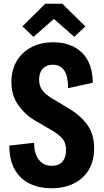

<svg xmlns="http://www.w3.org/2000/svg" viewBox="-20 -990 555 1026"><path d="M254 16Q190 16 139 -8.5Q88 -33 59 -83.5Q30 -134 30 -212L162 -227Q162 -172 186.5 -138Q211 -104 257 -104Q295 -104 314 -126.5Q333 -149 333 -187Q333 -228 312 -251Q291 -274 258 -293L167 -346Q114 -377 77.5 -428.5Q41 -480 41 -553Q41 -613 67.5 -660.5Q94 -708 144.5 -736Q195 -764 265 -764Q359 -764 416.5 -710Q474 -656 476 -548L344 -519Q344 -644 262 -644Q228 -644 208.5 -623Q189 -602 189 -565Q189 -529 207.5 -506Q226 -483 260 -463L350 -409Q412 -372 447.5 -321.5Q483 -271 483 -197Q483 -130 454 -82Q425 -34 373.5 -9Q322 16 254 16ZM222 -970H313L436 -849L377 -793L268 -889L159 -793L100 -849Z"/></svg>

Font: Freeman
Style: Regular
Weight: 400
Designer: Vernon Adams, Aoife Mooney, Rodrigo Fuenzalida
Foundry: Rodrigo Fuenzalida
Version: Version 1.000; ttfautohint (v1.8.4.7-5d5b)